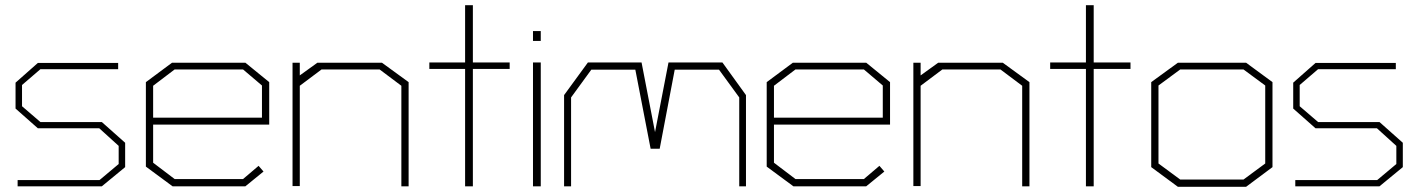

<svg xmlns="http://www.w3.org/2000/svg" viewBox="-20 -719 5474 741"><path d="M373 0H48V-24H364L438 -86V-156L363 -224H126L40 -300V-400L126 -476H436V-452H136L65 -391V-309L136 -248H373L463 -168V-74Z M571 -238V-91L654 -28H918L978 -79L997 -57L927 0H646L543 -76V-402L644 -477H927L1019 -402V-238ZM991 -389 918 -451H654L571 -388V-265H991Z M1529 0V-388L1445 -451H1221L1137 -388V-1H1109V-477H1137V-428L1205 -477H1454L1557 -402V0Z M1805 -453V0H1775V-453H1637V-478H1775V-699H1805V-478H1947V-453Z M2037 -561V-599H2067V-561ZM2037 0V-478H2067V0Z M2833 0V-343L2755 -450H2584L2526 -145H2491L2432 -450H2262L2184 -343V0H2157V-352L2249 -478H2456L2508 -209L2560 -478H2768L2859 -352V0Z M2967 -238V-91L3050 -28H3314L3374 -79L3393 -57L3323 0H3042L2939 -76V-402L3040 -477H3323L3415 -402V-238ZM3387 -389 3314 -451H3050L2967 -388V-265H3387Z M3925 0V-388L3841 -451H3617L3533 -388V-1H3505V-477H3533V-428L3601 -477H3850L3953 -402V0Z M4201 -453V0H4171V-453H4033V-478H4171V-699H4201V-478H4343V-453Z M4789 2H4526L4423 -74V-402L4526 -477H4789L4891 -402V-74ZM4863 -389 4779 -451H4535L4451 -389V-88L4535 -26H4779L4863 -88Z M5304 0H4979V-24H5295L5369 -86V-156L5294 -224H5057L4971 -300V-400L5057 -476H5367V-452H5067L4996 -391V-309L5067 -248H5304L5394 -168V-74Z"/></svg>

Font: Turret Road ExtraLight
Style: Regular
Weight: 275
Designer: Noponies
Foundry: Noponies
Version: Version 1.001; ttfautohint (v1.8)